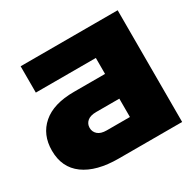

<svg xmlns="http://www.w3.org/2000/svg" viewBox="-151 -871 1065 1042"><g transform="rotate(-30 381.5 -350.0)"><path d="M309 0Q170 0 93 -56Q16 -112 16 -218Q16 -318 83.5 -376.5Q151 -435 279 -435H474V-535H98V-700H706V0ZM329 -165H474V-280H329Q292 -280 273.5 -264Q255 -248 255 -223Q255 -198 273.5 -181.5Q292 -165 329 -165Z"/></g></svg>

Font: Montserrat Thin Black
Style: Regular
Weight: 900
Version: Version 9.000